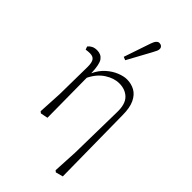

<svg xmlns="http://www.w3.org/2000/svg" viewBox="-288 -847 1116 1116"><g transform="rotate(45 270.0 -289.0)"><path d="M409 182 417 31 423 -308Q425 -376 394.5 -406.5Q364 -437 314 -437Q271 -437 227.5 -409Q184 -381 157 -326L160 0L115 9L105 1L113 -146L116 -375Q116 -410 105.5 -425Q95 -440 69 -440Q54 -440 37 -437L30 -456Q38 -467 52 -474.5Q66 -482 87 -482Q120 -482 137.5 -458Q155 -434 157 -363Q176 -404 206 -431Q236 -458 269.5 -471.5Q303 -485 329 -485Q365 -485 394 -469Q423 -453 440.5 -416.5Q458 -380 458 -318L464 178L419 190ZM223 -564 279 -729Q292 -768 313 -768Q324 -768 331.5 -761.5Q339 -755 339 -744Q339 -735 335 -726.5Q331 -718 321 -699L243 -556Z"/></g></svg>

Font: Source Serif Pro Light
Style: Regular
Weight: 300
Designer: Frank Grießhammer
Foundry: Adobe Systems Incorporated
Version: Version 3.001;hotconv 1.0.111;makeotfexe 2.5.65597